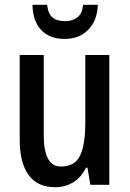

<svg xmlns="http://www.w3.org/2000/svg" viewBox="-20 -769 540 799"><path d="M435 -540V0H356L344 -71H338Q318 -31 285 -10.5Q252 10 210 10Q135 10 98.5 -41.5Q62 -93 62 -187V-540H162V-207Q162 -76 233 -76Q292 -76 313.5 -122Q335 -168 335 -259V-540ZM387 -749Q385 -684 347.5 -645.5Q310 -607 249 -607Q187 -607 152 -643.5Q117 -680 115 -749H176Q180 -712 198.5 -696.5Q217 -681 251 -681Q282 -681 302 -696.5Q322 -712 326 -749Z"/></svg>

Font: Avrile Sans Condensed Medium
Style: Regular
Weight: 500
Width: 3
Designer: Monotype Design Team
Foundry: Monotype Imaging Inc.
Version: Version 2.001;September 10, 2019;FontCreator 11.5.0.2425 64-